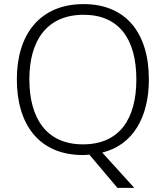

<svg xmlns="http://www.w3.org/2000/svg" viewBox="-20 -745 808 935"><path d="M705 -358C705 -585 593 -725 387 -725C173 -725 62 -576 62 -359C62 -141 168 10 384 10C394 10 405 9 415 8L552 170H634L478 -2C629 -39 705 -176 705 -358ZM123 -359C123 -547 208 -673 387 -673C558 -673 644 -557 644 -358C644 -167 563 -42 384 -42C206 -42 123 -169 123 -359Z"/></svg>

Font: Noto Sans Meetei Mayek Light
Style: Regular
Weight: 300
Designer: Monotype Design Team and Neelakash Kshetrimayum
Foundry: Monotype Imaging Inc.
Version: Version 2.002